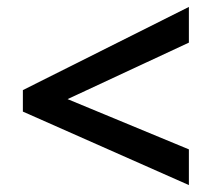

<svg xmlns="http://www.w3.org/2000/svg" viewBox="-20 -639 612 554"><path d="M525 -105V-208L175 -353L525 -516V-619L46 -379V-317Z"/></svg>

Font: Noto Sans Ol Chiki SemiBold
Style: Regular
Weight: 600
Designer: Monotype Design Team, Lewis McGuffie
Foundry: Monotype Imaging Inc.
Version: Version 2.003